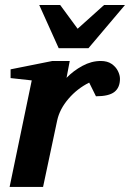

<svg xmlns="http://www.w3.org/2000/svg" viewBox="-20 -742 516 762"><path d="M456.1 -429.2Q456.1 -394.5 434.1 -377.2Q412.1 -359.9 360.8 -359.9L334 -414.1Q286.6 -390.6 251.7 -349.9Q216.8 -309.1 207 -264.2L150.9 0H18.1L106 -422.9L22 -432.1V-466.8L188 -500H256.8L244.1 -433.1Q271 -460.9 306.9 -480.5Q342.8 -500 379.9 -500Q406.2 -500 423.1 -488.3Q439.9 -476.6 448 -460.2Q456.1 -443.8 456.1 -429.2ZM476.1 -722.2 331.1 -550.8H212.9L135.7 -722.2H218.8L288.1 -627.9L393.1 -722.2Z"/></svg>

Font: Charis
Style: Bold Italic
Weight: 700
Italic angle: -11°
Designer: Walt Agee, Miriam Martin, Annie Olsen, Victor Gaultney, Lorna Priest, Alan Ward, Bob Hallissy, Martin Hosken, Sharon Cor
Foundry: SIL Global
Version: Version 7.000